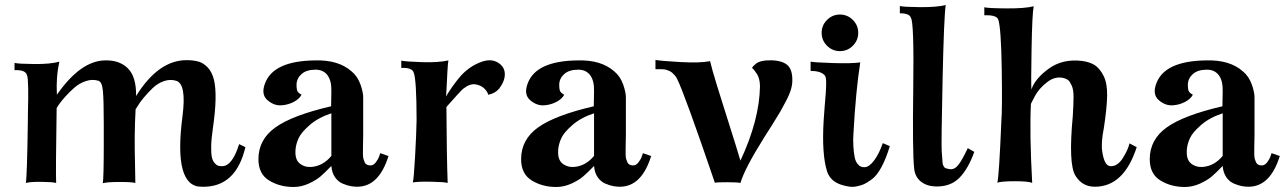

<svg xmlns="http://www.w3.org/2000/svg" viewBox="-20 -729 5139 766"><path d="M959 -142Q921 20 785 16Q671 18 708 -265Q725 -395 682 -407Q658 -414 633 -405Q608 -396 589 -377.5Q570 -359 554 -340Q538 -321 530 -307L521 -293Q518 -238 517.5 -188Q517 -138 518.5 -82Q520 -26 520 1Q508 -3 457.5 -3Q407 -3 390 2Q392 -7 393 -47.5Q394 -88 394 -150.5Q394 -213 394 -234Q394 -331 390.5 -367Q387 -403 372 -407Q348 -414 322.5 -405.5Q297 -397 277 -379.5Q257 -362 240.5 -343.5Q224 -325 215 -312L206 -298Q202 -44 204 1Q191 -3 145.5 -3.5Q100 -4 83 1Q88 -25 91 -239Q91 -252 91.5 -284Q92 -316 92.5 -333.5Q93 -351 92.5 -374Q92 -397 91 -411Q90 -425 87 -431Q80 -451 38 -449V-478Q55 -474 118 -473.5Q181 -473 217 -483Q203 -422 207 -351Q301 -486 398 -488Q456 -490 490 -456.5Q524 -423 523 -346Q612 -489 724 -489Q753 -489 773 -483Q793 -477 809.5 -459Q826 -441 833.5 -411Q841 -381 840 -332Q839 -283 829 -215Q823 -174 822.5 -145Q822 -116 825.5 -101Q829 -86 837 -77.5Q845 -69 851.5 -67.5Q858 -66 867 -66Q907 -67 934 -154Z M1530 -107Q1492 16 1405 16Q1392 16 1378.5 13.5Q1365 11 1347 3.5Q1329 -4 1316.5 -22Q1304 -40 1302 -67Q1276 -40 1258.5 -25Q1241 -10 1211.5 3.5Q1182 17 1151 17Q1096 17 1053.5 -9Q1011 -35 1011 -94Q1011 -172 1078.5 -220.5Q1146 -269 1301 -305L1302 -366Q1303 -407 1286.5 -429Q1270 -451 1239 -451Q1203 -451 1183.5 -434Q1164 -417 1163 -392Q1163 -377 1165 -369.5Q1167 -362 1175 -356L1183 -351Q1174 -334 1152 -322.5Q1130 -311 1105 -309Q1074 -306 1047 -329.5Q1020 -353 1038 -398Q1072 -486 1236 -488Q1330 -491 1383 -444Q1407 -424 1418.5 -391Q1430 -358 1429 -336V-313V-193Q1429 -181 1428.5 -164Q1428 -147 1428 -137Q1428 -127 1428 -114.5Q1428 -102 1430 -95Q1432 -88 1435 -81.5Q1438 -75 1444 -72Q1450 -69 1458 -69Q1470 -69 1479.5 -81.5Q1489 -94 1493 -106L1497 -118Q1499 -117 1502.5 -116Q1506 -115 1513.5 -112.5Q1521 -110 1525 -108ZM1302 -107V-277Q1250 -260 1216 -230.5Q1182 -201 1171.5 -178Q1161 -155 1159 -133V-131Q1156 -93 1175.5 -77Q1195 -61 1223 -63Q1269 -67 1302 -107Z M1972 -376Q1955 -356 1928 -351Q1924 -365 1911 -377Q1898 -389 1876.5 -392.5Q1855 -396 1828 -375Q1823 -371 1806.5 -353Q1790 -335 1775 -318L1761 -302Q1762 -110 1766 1Q1756 -3 1700 -4Q1644 -5 1627 -1Q1631 -16 1636 -105Q1641 -194 1642 -249Q1642 -413 1630 -441Q1622 -460 1581 -458V-487Q1601 -483 1665 -481Q1729 -479 1769 -488Q1767 -480 1765 -443.5Q1763 -407 1761.5 -375.5Q1760 -344 1759 -344Q1785 -386 1808 -414Q1848 -465 1906 -484Q1941 -495 1967 -479Q1993 -463 1994 -435Q1995 -407 1972 -376Z M2578 -107Q2540 16 2453 16Q2440 16 2426.5 13.5Q2413 11 2395 3.5Q2377 -4 2364.5 -22Q2352 -40 2350 -67Q2324 -40 2306.5 -25Q2289 -10 2259.5 3.5Q2230 17 2199 17Q2144 17 2101.5 -9Q2059 -35 2059 -94Q2059 -172 2126.5 -220.5Q2194 -269 2349 -305L2350 -366Q2351 -407 2334.5 -429Q2318 -451 2287 -451Q2251 -451 2231.5 -434Q2212 -417 2211 -392Q2211 -377 2213 -369.5Q2215 -362 2223 -356L2231 -351Q2222 -334 2200 -322.5Q2178 -311 2153 -309Q2122 -306 2095 -329.5Q2068 -353 2086 -398Q2120 -486 2284 -488Q2378 -491 2431 -444Q2455 -424 2466.5 -391Q2478 -358 2477 -336V-313V-193Q2477 -181 2476.5 -164Q2476 -147 2476 -137Q2476 -127 2476 -114.5Q2476 -102 2478 -95Q2480 -88 2483 -81.5Q2486 -75 2492 -72Q2498 -69 2506 -69Q2518 -69 2527.5 -81.5Q2537 -94 2541 -106L2545 -118Q2547 -117 2550.5 -116Q2554 -115 2561.5 -112.5Q2569 -110 2573 -108ZM2350 -107V-277Q2298 -260 2264 -230.5Q2230 -201 2219.5 -178Q2209 -155 2207 -133V-131Q2204 -93 2223.5 -77Q2243 -61 2271 -63Q2317 -67 2350 -107Z M3141 -415Q3142 -396 3136.5 -375.5Q3131 -355 3117 -328Q3103 -301 3093.5 -284.5Q3084 -268 3061 -231.5Q3038 -195 3029 -181Q2951 -57 2934 1Q2923 -2 2882 -2Q2841 -2 2832 0Q2710 -358 2681 -415Q2677 -423 2671.5 -429Q2666 -435 2661.5 -439Q2657 -443 2650 -446Q2643 -449 2638.5 -450.5Q2634 -452 2626 -452.5Q2618 -453 2615.5 -453Q2613 -453 2604.5 -453Q2596 -453 2595 -453V-490Q2614 -486 2693 -481.5Q2772 -477 2813 -485Q2820 -454 2841 -386Q2862 -318 2890.5 -228.5Q2919 -139 2934 -88Q3010 -251 3012 -385Q3012 -399 3009 -411.5Q3006 -424 3001 -432Q2996 -440 2991 -446.5Q2986 -453 2983 -456L2980 -458L2982 -461Q2984 -464 2988 -468Q2992 -472 2998 -476.5Q3004 -481 3014.5 -484Q3025 -487 3038 -488Q3086 -491 3113 -475.5Q3140 -460 3141 -415Z M3382.5 -649.5Q3404 -628 3404 -598Q3404 -568 3382.5 -546.5Q3361 -525 3331 -525Q3301 -525 3279.5 -546.5Q3258 -568 3258 -598Q3258 -628 3279.5 -649.5Q3301 -671 3331 -671Q3361 -671 3382.5 -649.5ZM3530 -146Q3515 -96 3496.5 -62Q3478 -28 3458 -13.5Q3438 1 3426.5 6Q3415 11 3400 14Q3373 21 3333 7Q3293 -7 3280 -44Q3258 -113 3266 -248Q3267 -269 3270 -303Q3273 -337 3274.5 -358Q3276 -379 3276 -399Q3276 -419 3272 -426Q3258 -446 3214 -446V-483Q3227 -480 3301.5 -477.5Q3376 -475 3412 -480Q3394 -364 3385 -198Q3383 -172 3384.5 -147Q3386 -122 3389.5 -103Q3393 -84 3403.5 -72.5Q3414 -61 3430 -62Q3448 -63 3467.5 -89Q3487 -115 3502 -158Z M3867 -123Q3843 -56 3808 -20Q3773 16 3714 15Q3677 14 3653.5 -5Q3630 -24 3627 -58Q3620 -120 3623.5 -380.5Q3627 -641 3614 -658Q3609 -676 3570 -676V-705Q3586 -701 3651.5 -700.5Q3717 -700 3753 -709Q3746 -663 3740.5 -410Q3735 -157 3737 -125Q3738 -118 3738.5 -107Q3739 -96 3739.5 -91.5Q3740 -87 3740.5 -80Q3741 -73 3742.5 -70.5Q3744 -68 3746 -64Q3748 -60 3751.5 -58.5Q3755 -57 3759.5 -56Q3764 -55 3770 -54Q3789 -52 3804.5 -72.5Q3820 -93 3841 -138Z M4515 -142Q4464 16 4348 16Q4297 16 4270 -29Q4242 -76 4260 -266Q4263 -315 4263 -343.5Q4263 -372 4255.5 -388Q4248 -404 4242 -409Q4236 -414 4226 -417Q4191 -427 4158 -401.5Q4125 -376 4109 -346L4093 -315Q4087 -200 4098 1Q4085 -6 4029.5 -6Q3974 -6 3959 0Q3966 -29 3975 -246Q3979 -293 3976.5 -454Q3974 -615 3963 -650Q3957 -670 3907 -668V-700Q3922 -696 3995.5 -695.5Q4069 -695 4104 -704Q4098 -675 4095.5 -533.5Q4093 -392 4095 -372Q4109 -415 4164 -455Q4219 -495 4296 -486Q4327 -482 4347 -469.5Q4367 -457 4382.5 -427Q4398 -397 4397 -347Q4396 -297 4384 -219Q4372 -158 4377.5 -124Q4383 -90 4392 -77.5Q4401 -65 4413 -66Q4440 -66 4461 -100.5Q4482 -135 4486 -157Z M5086 -107Q5048 16 4961 16Q4948 16 4934.5 13.5Q4921 11 4903 3.5Q4885 -4 4872.5 -22Q4860 -40 4858 -67Q4832 -40 4814.5 -25Q4797 -10 4767.5 3.5Q4738 17 4707 17Q4652 17 4609.5 -9Q4567 -35 4567 -94Q4567 -172 4634.5 -220.5Q4702 -269 4857 -305L4858 -366Q4859 -407 4842.5 -429Q4826 -451 4795 -451Q4759 -451 4739.5 -434Q4720 -417 4719 -392Q4719 -377 4721 -369.5Q4723 -362 4731 -356L4739 -351Q4730 -334 4708 -322.5Q4686 -311 4661 -309Q4630 -306 4603 -329.5Q4576 -353 4594 -398Q4628 -486 4792 -488Q4886 -491 4939 -444Q4963 -424 4974.5 -391Q4986 -358 4985 -336V-313V-193Q4985 -181 4984.5 -164Q4984 -147 4984 -137Q4984 -127 4984 -114.5Q4984 -102 4986 -95Q4988 -88 4991 -81.5Q4994 -75 5000 -72Q5006 -69 5014 -69Q5026 -69 5035.5 -81.5Q5045 -94 5049 -106L5053 -118Q5055 -117 5058.5 -116Q5062 -115 5069.5 -112.5Q5077 -110 5081 -108ZM4858 -107V-277Q4806 -260 4772 -230.5Q4738 -201 4727.5 -178Q4717 -155 4715 -133V-131Q4712 -93 4731.5 -77Q4751 -61 4779 -63Q4825 -67 4858 -107Z"/></svg>

Font: GFS Artemisia
Style: Bold
Weight: 700
Designer: Designed by Takis Katsoulidis.
Foundry: Designed by Takis Katsoulidis.
Version: Version 1.0